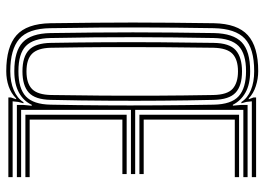

<svg xmlns="http://www.w3.org/2000/svg" viewBox="-137 -710 854 620"><g transform="rotate(90 290.0 -400.0)"><path d="M210 6.8Q131.2 6.8 93.9 -26.2Q56.5 -59.2 55 -135.8Q54 -211.2 53.4 -276.1Q52.8 -341 52.8 -402.1Q52.8 -463.2 53.4 -527Q54 -590.8 55 -664Q56.5 -739.5 93.5 -773.1Q130.5 -806.8 209.8 -806.8Q234.2 -806.8 257.8 -799.2Q281.2 -791.8 297.8 -776.2H300.5L294.8 -791.5V-800H552V-786.2H307.2L309 -768.8L313.5 -752.5H309.5Q296.5 -772.5 270.9 -783.1Q245.2 -793.8 209.8 -793.8Q136.5 -793.8 104.5 -763.4Q72.5 -733 71 -663.8Q70 -603.5 69.4 -545.5Q68.8 -487.5 68.6 -425.8Q68.5 -364 69 -293Q69.5 -222 71 -136Q72 -64 106 -35.1Q140 -6.2 209.8 -6.2Q244.8 -6.2 271 -17.4Q297.2 -28.5 310 -48.8H313.5L309.2 -32.2L307.2 -13.8H552V0H294.8V-8.5L300.5 -25.2H297.8Q281.5 -8.8 258.8 -1Q236 6.8 210 6.8ZM209.8 -19.2Q145.2 -19.2 116.6 -46.4Q88 -73.5 86.8 -136Q85.8 -211.2 85.1 -276.1Q84.5 -341 84.5 -402.1Q84.5 -463.2 85.1 -527Q85.8 -590.8 86.8 -663.8Q88 -726.5 116.5 -753.6Q145 -780.8 209.8 -780.8Q252.2 -780.8 279 -765.6Q305.8 -750.5 318.2 -725H321.2L318.8 -751.8V-772.5H552V-758.8H334.8V-409.5H542V-395.8H334.8V-41.2H552V-27.5H318.8V-48.2L321.5 -75.5H318.5Q306.2 -49 278.9 -34.1Q251.5 -19.2 209.8 -19.2ZM209.8 -32.5Q265.8 -32.5 291.4 -56.6Q317 -80.8 318 -136.5Q319.8 -225 320.2 -308.6Q320.8 -392.2 320.2 -479Q319.8 -565.8 318 -662.8Q317 -720.2 290.5 -743.9Q264 -767.5 209.8 -767.5Q153.5 -767.5 128.6 -743.4Q103.8 -719.2 102.8 -663.2Q101.5 -598.5 100.9 -536.1Q100.2 -473.8 100.1 -410.2Q100 -346.8 100.6 -279.1Q101.2 -211.5 102.8 -136.2Q103.8 -80.8 128.5 -56.6Q153.2 -32.5 209.8 -32.5ZM210.5 -45.5Q163 -45.5 141.1 -66.8Q119.2 -88 118.5 -137.5Q117 -224 116.5 -310.2Q116 -396.5 116.5 -484.2Q117 -572 118.5 -663Q119.2 -714.5 142.4 -734.5Q165.5 -754.5 210.5 -754.5Q257 -754.5 279.2 -733.8Q301.5 -713 302.5 -662.8Q304.5 -577.5 305.1 -494.8Q305.8 -412 305.2 -324.4Q304.8 -236.8 302.5 -137.2Q301.5 -86.2 278.9 -65.9Q256.2 -45.5 210.5 -45.5ZM210.5 -58.5Q249.5 -58.5 267.8 -76.8Q286 -95 286.8 -138.5Q288.2 -226 288.8 -308.8Q289.2 -391.5 288.9 -477.6Q288.5 -563.8 286.8 -661.2Q286 -707.2 266.5 -724.4Q247 -741.5 210.5 -741.5Q172.5 -741.5 153.9 -723.9Q135.2 -706.2 134.2 -662.2Q133 -579.2 132.4 -496.2Q131.8 -413.2 132.1 -325Q132.5 -236.8 134.2 -137.2Q135.2 -95.2 153.2 -76.9Q171.2 -58.5 210.5 -58.5ZM350.5 -55V-382H542V-368.2H366.2V-68.8H552V-55ZM350.5 -423.2V-745H552V-731.2H366.2V-437H542V-423.2Z"/></g></svg>

Font: Big Shoulders Inline Text Thin
Style: Regular
Weight: 400
Version: Version 2.002